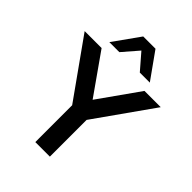

<svg xmlns="http://www.w3.org/2000/svg" viewBox="-288 -1066 1194 1194"><g transform="rotate(45 308.5 -469.5)"><path d="M245 0V-324L-26 -705H123L311 -438L500 -705H643L373 -323V0ZM131 -765 255 -939H363L487 -765H399L309 -869L219 -765Z"/></g></svg>

Font: Nunito Sans
Style: Bold
Weight: 700
Designer: Vernon Adams
Foundry: Vernon Adams
Version: Version 3.101; ttfautohint (v1.8.4.7-5d5b);gftools[0.9.27]